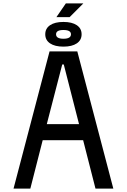

<svg xmlns="http://www.w3.org/2000/svg" viewBox="-20 -1100 740 1120"><path d="M59 0 269 -800H431L641 0H537L465 -282H229L157 0ZM343 -724 253 -376H441L352 -724ZM309 -1000 364 -1080H466L386 -1000ZM350 -828Q300 -828 272 -847Q244 -866 244 -900Q244 -934 272 -953Q300 -972 350 -972Q400 -972 428 -953Q456 -934 456 -900Q456 -866 428 -847Q400 -828 350 -828ZM350 -874Q394 -874 394 -900Q394 -925 350 -925Q307 -925 307 -900Q307 -874 350 -874Z"/></svg>

Font: Martian Mono Light
Style: Regular
Weight: 300
Monospace: yes
Designer: Roman Shamin
Foundry: Evil Martians
Version: Version 1.000; ttfautohint (v1.8.4.7-5d5b)